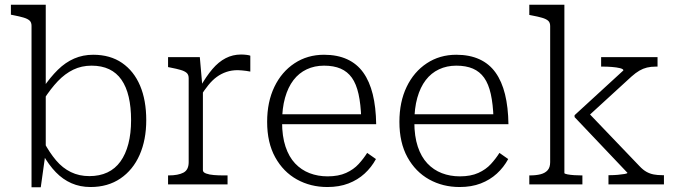

<svg xmlns="http://www.w3.org/2000/svg" viewBox="-20 -778 2846 810"><path d="M362 11Q318 11 281.5 -5Q245 -21 215.5 -51.5Q186 -82 161 -126L165 -179Q189 -134 216.5 -101.5Q244 -69 279 -52Q314 -35 357 -35Q400 -35 433 -50.5Q466 -66 488 -96.5Q510 -127 521.5 -171Q533 -215 533 -271Q533 -326 523 -369Q513 -412 492.5 -441.5Q472 -471 440.5 -486Q409 -501 366 -501Q324 -501 289 -484Q254 -467 224 -435.5Q194 -404 165 -359L162 -408Q192 -452 224 -483.5Q256 -515 293 -531Q330 -547 373 -547Q445 -547 495 -512.5Q545 -478 571 -416.5Q597 -355 597 -271Q597 -188 569 -124.5Q541 -61 488 -25Q435 11 362 11ZM113 -669Q113 -684 104.5 -691.5Q96 -699 79 -704Q62 -709 36 -714L26 -716V-758H173V-128L171 -124L152 12H113Z M1036 -543V-476Q1028 -478 1018.5 -479Q1009 -480 1000 -481Q991 -482 983 -482Q957 -482 935 -474.5Q913 -467 894.5 -453.5Q876 -440 859 -419Q842 -398 825 -371L824 -410Q850 -456 876 -486.5Q902 -517 932 -532.5Q962 -548 997 -548Q1009 -548 1020.5 -546.5Q1032 -545 1036 -543ZM689 0V-38H692Q731 -38 753.5 -49.5Q776 -61 776 -94V-448Q776 -463 767.5 -470.5Q759 -478 742 -483Q725 -488 699 -493L689 -495V-537H823L834 -411L836 -413V-60Q836 -51 849.5 -46Q863 -41 882.5 -39.5Q902 -38 920 -38H940V0Z M1170 -263Q1170 -203 1184.5 -159.5Q1199 -116 1225 -88.5Q1251 -61 1286 -47.5Q1321 -34 1362 -34Q1408 -34 1440 -48.5Q1472 -63 1493 -86Q1514 -109 1529 -133L1566 -107Q1547 -72 1518 -45.5Q1489 -19 1450 -4Q1411 11 1361 11Q1290 11 1232.5 -21Q1175 -53 1141 -114.5Q1107 -176 1107 -264Q1107 -348 1137.5 -411.5Q1168 -475 1222.5 -511Q1277 -547 1347 -547Q1403 -547 1444.5 -528Q1486 -509 1512.5 -472Q1539 -435 1552.5 -380.5Q1566 -326 1567 -254H1151V-296H1523L1504 -279Q1502 -339 1492.5 -381.5Q1483 -424 1464.5 -450Q1446 -476 1417 -488.5Q1388 -501 1347 -501Q1307 -501 1274 -485.5Q1241 -470 1218 -440Q1195 -410 1182.5 -365.5Q1170 -321 1170 -263Z M1728 -263Q1728 -203 1742.5 -159.5Q1757 -116 1783 -88.5Q1809 -61 1844 -47.5Q1879 -34 1920 -34Q1966 -34 1998 -48.5Q2030 -63 2051 -86Q2072 -109 2087 -133L2124 -107Q2105 -72 2076 -45.5Q2047 -19 2008 -4Q1969 11 1919 11Q1848 11 1790.5 -21Q1733 -53 1699 -114.5Q1665 -176 1665 -264Q1665 -348 1695.5 -411.5Q1726 -475 1780.5 -511Q1835 -547 1905 -547Q1961 -547 2002.5 -528Q2044 -509 2070.5 -472Q2097 -435 2110.5 -380.5Q2124 -326 2125 -254H1709V-296H2081L2062 -279Q2060 -339 2050.5 -381.5Q2041 -424 2022.5 -450Q2004 -476 1975 -488.5Q1946 -501 1905 -501Q1865 -501 1832 -485.5Q1799 -470 1776 -440Q1753 -410 1740.5 -365.5Q1728 -321 1728 -263Z M2781 0H2547V-39H2554Q2570 -39 2586.5 -40.5Q2603 -42 2615 -44Q2627 -46 2627 -49L2404 -284V-292L2610 -481Q2610 -487 2595.5 -490.5Q2581 -494 2561.5 -495.5Q2542 -497 2525 -497H2516V-537H2754V-497H2747Q2726 -497 2709.5 -493Q2693 -489 2677.5 -480Q2662 -471 2644 -455L2454 -281L2452 -313L2678 -77Q2693 -61 2707.5 -53Q2722 -45 2738 -42Q2754 -39 2773 -39H2781ZM2361 -758V-48Q2361 -45 2373.5 -42.5Q2386 -40 2403 -39Q2420 -38 2433 -38H2437V0H2213V-38H2216Q2242 -38 2261 -43Q2280 -48 2290.5 -60Q2301 -72 2301 -94V-668Q2301 -683 2292.5 -690.5Q2284 -698 2267 -703Q2250 -708 2223 -713L2213 -715V-758Z"/></svg>

Font: Roboto Serif 20pt ExtraLight
Style: Regular
Weight: 250
Version: Version 1.008